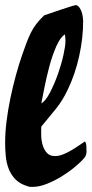

<svg xmlns="http://www.w3.org/2000/svg" viewBox="-25 -731 357 748"><path d="M269 -711Q277 -711 283 -703.5Q289 -696 292.5 -686Q296 -676 297.5 -665.5Q299 -655 299 -649Q299 -583 283.5 -512.5Q268 -442 239 -382Q219 -339 192 -306Q165 -273 136 -238Q135 -223 135.5 -203Q136 -183 141.5 -165Q147 -147 158 -135Q169 -123 189 -123Q204 -123 219.5 -129Q235 -135 250.5 -144Q266 -153 280 -162.5Q294 -172 306 -180Q311 -173 311.5 -161.5Q312 -150 312 -139Q312 -132 309 -125Q306 -118 301 -113Q286 -96 262.5 -77Q239 -58 211.5 -41.5Q184 -25 155.5 -14Q127 -3 104 -3Q99 -3 94 -3Q89 -3 84 -5Q53 -14 35.5 -32Q18 -50 9 -73Q0 -96 -2.5 -122.5Q-5 -149 -5 -175Q-5 -214 0.5 -258.5Q6 -303 15.5 -348.5Q25 -394 37 -438Q49 -482 62 -519Q70 -542 77.5 -562Q85 -582 94 -601Q103 -620 116 -637Q129 -654 147 -671Q153 -673 171.5 -679.5Q190 -686 211 -693Q232 -700 249.5 -705.5Q267 -711 269 -711ZM136 -328Q153 -338 170 -371Q187 -404 200.5 -442Q214 -480 222 -516Q230 -552 230 -570Q230 -577 229.5 -583.5Q229 -590 228 -597Q210 -586 194.5 -551Q179 -516 167.5 -473Q156 -430 148 -389.5Q140 -349 136 -328Z"/></svg>

Font: Praegefest
Style: Regular
Weight: 600
Designer: Peter Wiegel nach alter Vorlage
Foundry: Peter Wiegel
Version: Version 1.000